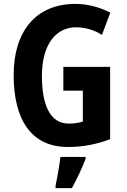

<svg xmlns="http://www.w3.org/2000/svg" viewBox="-20 -837 651 985"><path d="M305 -494V-372H405V-213C381 -207 365 -203 332 -203C233 -203 195 -306 195 -448C195 -610 268 -697 370 -697C418 -697 466 -682 503 -658L546 -772C495 -799 431 -817 367 -817C163 -817 50 -675 50 -452C50 -222 141 -83 328 -83C410 -83 475 -97 545 -123V-494ZM419 -22V-32H290C285 11 273 79 265 115V128H349C376 79 401 25 419 -22Z"/></svg>

Font: Noto Sans Kannada UI Condensed
Style: Bold
Weight: 700
Width: 3
Designer: Jelle Bosma - Monotype Design Team
Foundry: Monotype Imaging Inc.
Version: Version 2.005